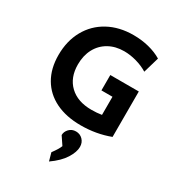

<svg xmlns="http://www.w3.org/2000/svg" viewBox="-231 -807 1151 1266"><g transform="rotate(30 344.0 -174.5)"><path d="M45 -314Q45 -421 90.5 -503Q136 -585 218.5 -630Q301 -675 409 -675Q471 -675 526.5 -661Q582 -647 625 -621L590 -501Q551 -525 503 -538.5Q455 -552 409 -552Q343 -552 292.5 -523.5Q242 -495 214.5 -443.5Q187 -392 187 -324Q187 -224 247.5 -166.5Q308 -109 413 -109Q455 -109 491 -115V-253H407V-370H624V-24Q521 15 403 15Q292 15 211.5 -24.5Q131 -64 88 -138Q45 -212 45 -314ZM325 265Q358 221 368 194L327 133Q327 107 347 86Q367 65 398 65Q429 65 450 86.5Q471 108 471 141Q471 180 440 229.5Q409 279 342 326Z"/></g></svg>

Font: Secular One
Style: Regular
Weight: 400
Designer: Michal Sahar
Foundry: Hagilda
Version: Version 1.000